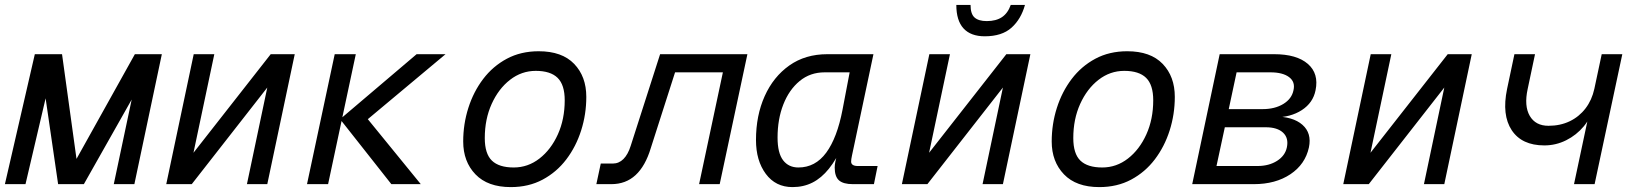

<svg xmlns="http://www.w3.org/2000/svg" viewBox="-40 -751 6660 783"><path d="M-20 0 102 -530H213L272 -103L510 -530H620L508 0H424L497 -345L302 0H197L146 -350L64 0Z M638 0 750 -530H834L749 -128L1064 -530H1162L1050 0H967L1050 -394L742 0Z M1556 0 1347 -265 1659 -530H1777L1460 -265L1676 0ZM1212 0 1325 -530H1411L1298 0Z M2043 12Q1949 12 1899 -40Q1849 -92 1849 -174Q1849 -245 1870 -311Q1891 -377 1930.5 -429Q1970 -481 2027 -511.5Q2084 -542 2157 -542Q2252 -542 2301.5 -490.5Q2351 -439 2351 -356Q2351 -285 2330 -219Q2309 -153 2269.5 -101Q2230 -49 2173 -18.5Q2116 12 2043 12ZM2055 -68Q2113 -68 2160 -104.5Q2207 -141 2235 -203Q2263 -265 2263 -342Q2263 -405 2234 -433.5Q2205 -462 2145 -462Q2087 -462 2040 -425.5Q1993 -389 1965 -327Q1937 -265 1937 -188Q1937 -124 1966 -96Q1995 -68 2055 -68Z M2392 0 2410 -84H2459Q2484 -84 2502.5 -102.5Q2521 -121 2532 -156L2652 -530H3008L2895 0H2811L2908 -456H2713L2614 -147Q2592 -74 2552 -37Q2512 0 2453 0Z M3192 12Q3123 12 3083 -42Q3043 -96 3043 -180Q3043 -280 3078.5 -359Q3114 -438 3179 -484Q3244 -530 3334 -530H3522L3442 -152Q3438 -133 3434.5 -117Q3431 -101 3431 -92Q3431 -83 3438 -78.5Q3445 -74 3458 -74H3539L3524 0H3438Q3399 0 3381.5 -15.5Q3364 -31 3364 -68Q3364 -79 3367 -93Q3370 -107 3375 -123Q3380 -139 3386 -157H3396Q3371 -101 3340.5 -63Q3310 -25 3273.5 -6.5Q3237 12 3192 12ZM3216 -68Q3285 -68 3329.5 -128.5Q3374 -189 3396 -304L3425 -456H3323Q3264 -456 3221 -420.5Q3178 -385 3154.5 -325Q3131 -265 3131 -190Q3131 -127 3153.5 -97.5Q3176 -68 3216 -68Z M3638 0 3750 -530H3834L3749 -128L4064 -530H4162L4050 0H3967L4050 -394L3742 0ZM3976 -603Q3919 -603 3889.5 -635Q3860 -667 3860 -731H3918Q3918 -694 3934.5 -679.5Q3951 -665 3984 -665Q4022 -665 4046 -681Q4070 -697 4082 -731H4140Q4124 -673 4085 -638Q4046 -603 3976 -603Z M4443 12Q4349 12 4299 -40Q4249 -92 4249 -174Q4249 -245 4270 -311Q4291 -377 4330.5 -429Q4370 -481 4427 -511.5Q4484 -542 4557 -542Q4652 -542 4701.5 -490.5Q4751 -439 4751 -356Q4751 -285 4730 -219Q4709 -153 4669.5 -101Q4630 -49 4573 -18.5Q4516 12 4443 12ZM4455 -68Q4513 -68 4560 -104.5Q4607 -141 4635 -203Q4663 -265 4663 -342Q4663 -405 4634 -433.5Q4605 -462 4545 -462Q4487 -462 4440 -425.5Q4393 -389 4365 -327Q4337 -265 4337 -188Q4337 -124 4366 -96Q4395 -68 4455 -68Z M4822 0 4934 -530H5156Q5248 -530 5293.5 -490.5Q5339 -451 5325 -383Q5315 -332 5269 -302Q5223 -272 5155 -272L5156 -276Q5233 -276 5271.5 -242Q5310 -208 5298 -150Q5283 -81 5222.5 -40.5Q5162 0 5073 0ZM4921 -74H5088Q5135 -74 5168 -95Q5201 -116 5208 -150Q5216 -188 5192.5 -210Q5169 -232 5122 -232H4955ZM4971 -306H5109Q5159 -306 5193.5 -327Q5228 -348 5235 -383Q5243 -417 5217 -436.5Q5191 -456 5141 -456H5003Z M5438 0 5550 -530H5634L5549 -128L5864 -530H5962L5850 0H5767L5850 -394L5542 0Z M6379 0 6440 -287 6458 -316Q6449 -272 6419 -236Q6389 -200 6347 -179Q6305 -158 6258 -158Q6166 -158 6125 -220Q6084 -282 6106 -388L6136 -530H6220L6190 -388Q6175 -319 6198.5 -278.5Q6222 -238 6275 -238Q6323 -238 6361.5 -256.5Q6400 -275 6426 -309Q6452 -343 6462 -389L6492 -530H6576L6463 0Z"/></svg>

Font: Geist Mono
Style: Italic
Weight: 400
Italic angle: -12°
Monospace: yes
Designer: Basement.studio, Andrés Briganti, Mateo Zaragoza
Foundry: Basement.studio, Vercel, Andrés Briganti, Guido Ferreyra, Mateo Zaragoza
Version: Version 1.500